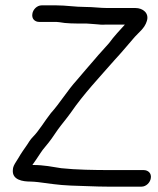

<svg xmlns="http://www.w3.org/2000/svg" viewBox="-20 -696 590 718"><path d="M299 -670C260 -670 228 -676 190 -676H136C118 -676 103 -660 101 -644C98 -626 110 -614 127 -614H181C190 -614 195 -614 202 -613C227 -608 260 -608 290 -608C301 -608 309 -608 318 -607L344 -605C353 -604 362 -603 374 -604H447C428 -583 406 -560 388 -535C371 -515 353 -497 334 -474C312 -449 290 -423 267 -396C234 -360 202 -308 172 -275L171 -274C148 -245 126 -207 103 -184C93 -174 87 -163 81 -154C74 -144 57 -120 50 -107L40 -91C33 -80 28 -71 28 -60C25 -23 65 -17 94 -17C102 -17 112 -16 122 -15C164 -10 195 -4 245 -2C292 -1 337 2 384 2H509C527 2 542 -14 544 -30C547 -48 534 -60 517 -60H392C334 -60 264 -61 209 -67C177 -72 144 -79 104 -79H101C104 -83 107 -88 115 -99C129 -119 135 -131 149 -147C167 -168 180 -187 196 -211C215 -237 224 -246 245 -275C293 -345 353 -408 408 -471C435 -500 458 -528 484 -558C498 -574 521 -590 529 -617C539 -647 514 -666 487 -666H382C353 -666 330 -670 299 -670Z"/></svg>

Font: PolanStronk
Style: BdIta
Weight: 700
Version: Version 1.0